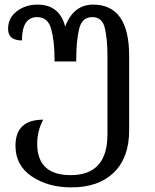

<svg xmlns="http://www.w3.org/2000/svg" viewBox="-20 -566 669 831"><path d="M289 245Q407 245 473 180.5Q539 116 539 -2V-324Q539 -546 383 -546Q298 -546 262 -451Q238 -546 142 -546Q90 -546 52.5 -517Q15 -488 15 -441Q15 -391 75 -391Q75 -492 141 -492Q188 -492 202 -439Q216 -386 216 -310V-300H310V-312Q310 -386 322 -439Q334 -492 380 -492Q423 -492 434 -443.5Q445 -395 445 -327V16Q445 192 286 192Q141 192 141 56Q141 1 167 -48Q47 -48 47 65Q47 150 117.5 197.5Q188 245 289 245Z"/></svg>

Font: Noto Serif Georgian
Style: Regular
Weight: 400
Designer: Monotype Design Team
Foundry: Monotype Imaging Inc.
Version: Version 1.901